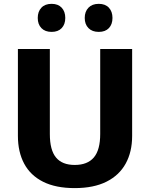

<svg xmlns="http://www.w3.org/2000/svg" viewBox="-20 -965 778 995"><path d="M367.2 9.8Q269 9.8 203.5 -23Q138 -55.8 105.4 -116.6Q72.8 -177.4 72.8 -261.1V-711.1H238.3V-270.3Q238.3 -187.2 270.3 -148.7Q302.2 -110.2 367.2 -110.2Q433.3 -110.2 466.3 -149Q499.3 -187.8 499.3 -270.9V-711.1H664.8V-260.8Q664.8 -177.9 631.3 -117.2Q597.8 -56.4 531.5 -23.3Q465.2 9.8 367.2 9.8ZM491.8 -799.7Q457.9 -799.7 438.5 -819.3Q419.1 -839 419.1 -872Q419.1 -905.1 438.4 -925.1Q457.7 -945.1 491.8 -945.1Q525.7 -945.1 544.3 -925.1Q562.9 -905.1 562.9 -872Q562.9 -839 544.3 -819.3Q525.7 -799.7 491.8 -799.7ZM247.5 -799.7Q213.6 -799.7 194.6 -819.3Q175.6 -839 175.6 -872Q175.6 -905.1 194.5 -925.1Q213.4 -945.1 247.5 -945.1Q281.1 -945.1 299.7 -925.1Q318.3 -905.1 318.3 -872Q318.3 -839 299.7 -819.3Q281.1 -799.7 247.5 -799.7Z"/></svg>

Font: Comme
Style: Regular
Weight: 400
Designer: Vernon Adams
Foundry: Vernon Adams
Version: Version 1.000;gftools[0.9.27]